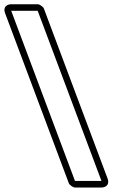

<svg xmlns="http://www.w3.org/2000/svg" viewBox="-38 -751 519 885"><path d="M-17.6 -704.6Q-17.6 -717.8 -8.3 -724.6Q1 -731.4 13.7 -731.4H135.7Q139.2 -731.4 143.6 -729.5Q147.9 -727.5 152.1 -724.6Q156.2 -721.7 159.7 -718.3Q163.1 -714.8 164.1 -711.9L458 72.3Q459 75.7 460 79.1Q460.9 82.5 460.9 86.4Q460.9 99.6 451.7 106.4Q442.4 113.3 429.7 113.3H307.6Q304.2 113.3 299.8 111.3Q295.4 109.4 291.3 106.4Q287.1 103.5 283.7 100.1Q280.3 96.7 279.3 93.8L-14.6 -690.4Q-15.6 -693.8 -16.6 -697.3Q-17.6 -700.7 -17.6 -704.6ZM307.6 83H429.7L135.7 -701.2H13.7Z"/></svg>

Font: Akaash Gobhi Outlined
Style: Regular
Weight: 400
Designer: Kulbir Singh Thind, MD
Foundry: Punjab Online
Version: Version 1.200